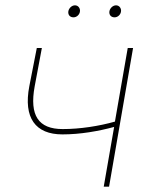

<svg xmlns="http://www.w3.org/2000/svg" viewBox="-20 -700 562 720"><path d="M214 -196C281 -196 349 -208 408 -224L369 0H389L479 -520H459L411 -244C351 -227 280 -216 215 -216C124 -216 90 -267 110 -376L137 -520H118L90 -377C67 -258 113 -196 214 -196ZM256 -635C268 -635 280 -646 280 -660C280 -670 273 -680 261 -680C248 -680 236 -667 236 -654C236 -643 243 -635 256 -635ZM410 -635C422 -635 434 -646 434 -660C434 -670 427 -680 415 -680C402 -680 390 -667 390 -654C390 -643 397 -635 410 -635Z"/></svg>

Font: Fixel Text 20240404 Thin
Style: Italic
Weight: 100
Width: 4
Italic angle: -10°
Designer: AlfaBravo + MacPaw
Foundry: Kyrylo Tkachov, Marchela Mozhyna, Serhii Makarenko, Maria Weinstein, Zakhar Kryvoshyya
Version: Version 1.211;Glyphs 3.2 (3225)